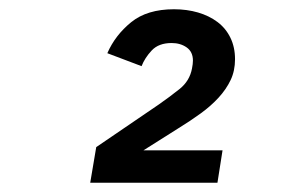

<svg xmlns="http://www.w3.org/2000/svg" viewBox="-20 -724 640 415"><path d="M450 -329H175L188 -406L323 -498Q346 -514 368 -531.5Q390 -549 395 -576Q397 -586 397 -593Q397 -612 383.5 -621.5Q370 -631 351 -631Q323 -631 308 -615Q293 -599 286 -581L212 -609Q229 -648 263.5 -676Q298 -704 356 -704Q384 -704 408 -697Q432 -690 450 -676.5Q468 -663 478 -642.5Q488 -622 488 -596Q488 -571 478.5 -551Q469 -531 452.5 -513Q436 -495 414 -479Q392 -463 366 -447L290 -399H461Z"/></svg>

Font: IBM Plex Mono SemiBold
Style: Italic
Weight: 600
Italic angle: -9°
Monospace: yes
Designer: Mike Abbink, Paul van der Laan, Pieter van Rosmalen
Foundry: Bold Monday
Version: Version 2.3